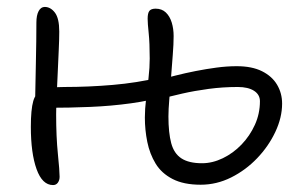

<svg xmlns="http://www.w3.org/2000/svg" viewBox="-20 -523 872 554"><path d="M133 11Q102 11 85.5 -35Q69 -81 69 -157Q69 -207 76 -231.5Q83 -256 104 -264Q125 -272 166 -272Q236 -272 305.5 -278Q375 -284 439 -299L461 -247Q416 -233 358.5 -225Q301 -217 240 -214.5Q179 -212 123 -212L81 -215Q82 -274 83.5 -340.5Q85 -407 85 -458Q85 -479 91.5 -491Q98 -503 109 -503Q126 -503 138.5 -486.5Q151 -470 151 -432Q151 -410 149.5 -378.5Q148 -347 146.5 -312Q145 -277 143.5 -245.5Q142 -214 142 -193Q142 -128 147 -79Q152 -30 152 -13Q152 -3 147 4Q142 11 133 11ZM559 10Q510 10 478 -6.5Q446 -23 429 -51Q412 -79 405 -113.5Q398 -148 398 -184Q398 -208 401.5 -237.5Q405 -267 408.5 -297.5Q412 -328 412 -354Q412 -399 409 -427.5Q406 -456 406 -469Q406 -485 411 -491.5Q416 -498 429 -498Q447 -498 458.5 -487Q470 -476 475.5 -458Q481 -440 481 -419Q481 -396 478.5 -364.5Q476 -333 473.5 -299.5Q471 -266 468.5 -236.5Q466 -207 466 -187Q466 -140 474 -110Q482 -80 503.5 -66Q525 -52 563 -52Q593 -52 623 -66.5Q653 -81 677 -106Q701 -131 715.5 -163Q730 -195 730 -231Q730 -250 713 -261Q696 -272 666 -272Q623 -272 582 -266.5Q541 -261 506 -253Q471 -245 442 -237Q437 -235 432 -239Q427 -243 424 -250Q421 -257 421 -263Q421 -272 423.5 -280.5Q426 -289 436 -292Q459 -298 486.5 -305Q514 -312 544.5 -318Q575 -324 605 -328Q635 -332 663 -332Q707 -332 736 -317.5Q765 -303 779.5 -278.5Q794 -254 794 -224Q794 -184 774.5 -142.5Q755 -101 722 -66.5Q689 -32 647 -11Q605 10 559 10Z"/></svg>

Font: Shantell Sans Light
Style: Regular
Weight: 300
Designer: Stephen Nixon, Anya Danilova, Shantell Martin
Foundry: Arrow Type
Version: Version 1.011;[c5ecc13dd]